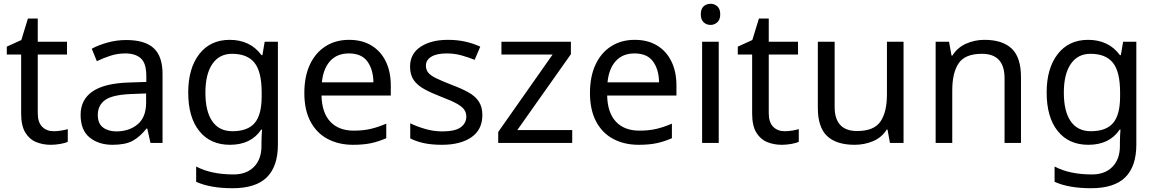

<svg xmlns="http://www.w3.org/2000/svg" viewBox="-20 -757 6124 1017"><path d="M264 -62Q284 -62 305 -65.5Q326 -69 339 -73V-6Q325 1 299 5.5Q273 10 249 10Q207 10 171.5 -4.5Q136 -19 114 -55Q92 -91 92 -156V-468H16V-510L93 -545L128 -659H180V-536H335V-468H180V-158Q180 -109 203.5 -85.5Q227 -62 264 -62Z M649 -545Q747 -545 794 -502Q841 -459 841 -365V0H777L760 -76H756Q721 -32 682.5 -11Q644 10 576 10Q503 10 455 -28.5Q407 -67 407 -149Q407 -229 470 -272.5Q533 -316 664 -320L755 -323V-355Q755 -422 726 -448Q697 -474 644 -474Q602 -474 564 -461.5Q526 -449 493 -433L466 -499Q501 -518 549 -531.5Q597 -545 649 -545ZM675 -259Q575 -255 536.5 -227Q498 -199 498 -148Q498 -103 525.5 -82Q553 -61 596 -61Q664 -61 709 -98.5Q754 -136 754 -214V-262Z M1197 -546Q1250 -546 1292.5 -526Q1335 -506 1365 -465H1370L1382 -536H1452V9Q1452 124 1393.5 182Q1335 240 1212 240Q1094 240 1019 206V125Q1098 167 1217 167Q1286 167 1325.5 126.5Q1365 86 1365 16V-5Q1365 -17 1366 -39.5Q1367 -62 1368 -71H1364Q1310 10 1198 10Q1094 10 1035.5 -63Q977 -136 977 -267Q977 -395 1035.5 -470.5Q1094 -546 1197 -546ZM1209 -472Q1142 -472 1105 -418.5Q1068 -365 1068 -266Q1068 -167 1104.5 -114.5Q1141 -62 1211 -62Q1292 -62 1329 -105.5Q1366 -149 1366 -246V-267Q1366 -377 1328 -424.5Q1290 -472 1209 -472Z M1829 -546Q1898 -546 1947.5 -516Q1997 -486 2023.5 -431.5Q2050 -377 2050 -304V-251H1683Q1685 -160 1729.5 -112.5Q1774 -65 1854 -65Q1905 -65 1944.5 -74.5Q1984 -84 2026 -102V-25Q1985 -7 1945 1.5Q1905 10 1850 10Q1774 10 1715.5 -21Q1657 -52 1624.5 -113.5Q1592 -175 1592 -264Q1592 -352 1621.5 -415Q1651 -478 1704.5 -512Q1758 -546 1829 -546ZM1828 -474Q1765 -474 1728.5 -433.5Q1692 -393 1685 -321H1958Q1957 -389 1926 -431.5Q1895 -474 1828 -474Z M2535 -148Q2535 -70 2477 -30Q2419 10 2321 10Q2265 10 2224.5 1Q2184 -8 2153 -24V-104Q2185 -88 2230.5 -74.5Q2276 -61 2323 -61Q2390 -61 2420 -82.5Q2450 -104 2450 -140Q2450 -160 2439 -176Q2428 -192 2399.5 -208Q2371 -224 2318 -244Q2266 -264 2229 -284Q2192 -304 2172 -332Q2152 -360 2152 -404Q2152 -472 2207.5 -509Q2263 -546 2353 -546Q2402 -546 2444.5 -536.5Q2487 -527 2524 -510L2494 -440Q2460 -454 2423 -464Q2386 -474 2347 -474Q2293 -474 2264.5 -456.5Q2236 -439 2236 -409Q2236 -387 2249 -371.5Q2262 -356 2292.5 -341.5Q2323 -327 2374 -307Q2425 -288 2461 -268Q2497 -248 2516 -219.5Q2535 -191 2535 -148Z M3011 0H2619V-58L2907 -468H2636V-536H3004V-470L2720 -68H3011Z M3342 -546Q3411 -546 3460.5 -516Q3510 -486 3536.5 -431.5Q3563 -377 3563 -304V-251H3196Q3198 -160 3242.5 -112.5Q3287 -65 3367 -65Q3418 -65 3457.5 -74.5Q3497 -84 3539 -102V-25Q3498 -7 3458 1.5Q3418 10 3363 10Q3287 10 3228.5 -21Q3170 -52 3137.5 -113.5Q3105 -175 3105 -264Q3105 -352 3134.5 -415Q3164 -478 3217.5 -512Q3271 -546 3342 -546ZM3341 -474Q3278 -474 3241.5 -433.5Q3205 -393 3198 -321H3471Q3470 -389 3439 -431.5Q3408 -474 3341 -474Z M3744 -737Q3764 -737 3779.5 -723.5Q3795 -710 3795 -681Q3795 -653 3779.5 -639Q3764 -625 3744 -625Q3722 -625 3707 -639Q3692 -653 3692 -681Q3692 -710 3707 -723.5Q3722 -737 3744 -737ZM3787 -536V0H3699V-536Z M4136 -62Q4156 -62 4177 -65.5Q4198 -69 4211 -73V-6Q4197 1 4171 5.5Q4145 10 4121 10Q4079 10 4043.5 -4.5Q4008 -19 3986 -55Q3964 -91 3964 -156V-468H3888V-510L3965 -545L4000 -659H4052V-536H4207V-468H4052V-158Q4052 -109 4075.5 -85.5Q4099 -62 4136 -62Z M4766 -536V0H4694L4681 -71H4677Q4651 -29 4605 -9.5Q4559 10 4507 10Q4410 10 4361 -36.5Q4312 -83 4312 -185V-536H4401V-191Q4401 -63 4520 -63Q4609 -63 4643.5 -113Q4678 -163 4678 -257V-536Z M5194 -546Q5290 -546 5339 -499.5Q5388 -453 5388 -349V0H5301V-343Q5301 -472 5181 -472Q5092 -472 5058 -422Q5024 -372 5024 -278V0H4936V-536H5007L5020 -463H5025Q5051 -505 5097 -525.5Q5143 -546 5194 -546Z M5744 -546Q5797 -546 5839.5 -526Q5882 -506 5912 -465H5917L5929 -536H5999V9Q5999 124 5940.5 182Q5882 240 5759 240Q5641 240 5566 206V125Q5645 167 5764 167Q5833 167 5872.5 126.5Q5912 86 5912 16V-5Q5912 -17 5913 -39.5Q5914 -62 5915 -71H5911Q5857 10 5745 10Q5641 10 5582.5 -63Q5524 -136 5524 -267Q5524 -395 5582.5 -470.5Q5641 -546 5744 -546ZM5756 -472Q5689 -472 5652 -418.5Q5615 -365 5615 -266Q5615 -167 5651.5 -114.5Q5688 -62 5758 -62Q5839 -62 5876 -105.5Q5913 -149 5913 -246V-267Q5913 -377 5875 -424.5Q5837 -472 5756 -472Z"/></svg>

Font: Noto Sans Hatran
Style: Regular
Weight: 400
Designer: Monotype Design Team
Foundry: Monotype Imaging Inc.
Version: Version 2.001; ttfautohint (v1.8.4.7-5d5b)